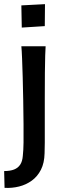

<svg xmlns="http://www.w3.org/2000/svg" viewBox="-54 -739 291 926"><path d="M-32 167 -34 86Q-5 86 14 78.5Q33 71 43.5 55Q54 39 56 13Q59 -14 59.5 -51.5Q60 -89 59.5 -140Q59 -191 58 -256Q57 -316 55.5 -367Q54 -418 52.5 -456.5Q51 -495 49 -516H166Q165 -503 164 -471Q163 -439 162.5 -388Q162 -337 162 -265Q162 -222 162 -191Q162 -160 162 -137.5Q162 -115 162 -94Q162 -73 162 -50.5Q162 -28 161 0Q160 47 143.5 79.5Q127 112 99.5 132Q72 152 38 160.5Q4 169 -32 167ZM51 -606 49 -713 163 -719 162 -613Z"/></svg>

Font: Truculenta
Style: Bold
Weight: 700
Designer: Ivan Castro, Eva Sanz & Omnibus-Type Team
Foundry: Omnibus-Type
Version: Version 1.002